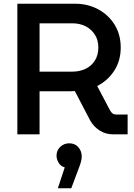

<svg xmlns="http://www.w3.org/2000/svg" viewBox="-20 -720 720 1029"><path d="M73 0V-700H383Q450 -700 505.5 -670.5Q561 -641 594 -588Q627 -535 627 -465Q627 -395 592.5 -341.5Q558 -288 501 -259L570 -128Q576 -117 584 -111.5Q592 -106 605 -106H664V0H587Q546 0 514 -20.5Q482 -41 463 -75L381 -232Q371 -231 360.5 -231Q350 -231 340 -231H192V0ZM192 -336H368Q406 -336 438 -351Q470 -366 488.5 -395.5Q507 -425 507 -465Q507 -506 488 -535Q469 -564 438 -579.5Q407 -595 369 -595H192ZM290 289 327 177Q305 171 294 152Q283 133 283 114Q283 86 303 67Q323 48 351 48Q382 48 400 69Q418 90 418 118Q418 142 404 177L362 289Z"/></svg>

Font: MuseoModerno Thin Medium
Style: Regular
Weight: 500
Version: Version 1.003